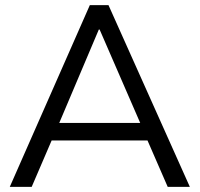

<svg xmlns="http://www.w3.org/2000/svg" viewBox="-20 -725 775 745"><path d="M18 0 328.5 -705H401L716.6 0H630.7L543.1 -201.2L579.7 -180H149.3L189.5 -201.2L103 0ZM363.5 -610.5 202.4 -230.3 178.5 -248.1H550L531.7 -230.3L366.5 -610.5Z"/></svg>

Font: Mulish ExtraLight
Style: Regular
Weight: 200
Designer: Vernon Adams
Foundry: Vernon Adams
Version: Version 3.603